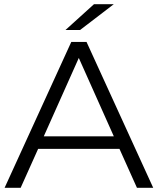

<svg xmlns="http://www.w3.org/2000/svg" viewBox="-20 -901 757 921"><path d="M2 0 322 -700H395L715 0H637L553 -187H163L79 0ZM190 -247H526L358 -623ZM294 -757 431 -881H526L364 -757Z"/></svg>

Font: Belfius21
Style: Regular
Weight: 400
Designer: Montserrat's base design by Julieta Ulanovsky, modified by Coast SPRL for Belfius Bank NV.
Foundry: Montserrat's base design by Julieta Ulanovsky, modified by Coast SPRL for Belfius Bank NV.
Version: Version 2.000;FEAKit 1.0